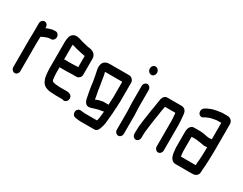

<svg xmlns="http://www.w3.org/2000/svg" viewBox="-88 -1206 2387 1884"><g transform="rotate(30 1105.0 -264.0)"><path d="M45 -476V-374C45 -349 43 -318 43 -293V21C43 45 63 66 84 66C105 66 123 45 123 21V-295C123 -318 125 -347 125 -369C141 -378 163 -389 182 -394C190 -396 198 -400 207 -400C211 -401 216 -401 220 -401H228C249 -401 267 -422 267 -446C267 -470 249 -491 228 -491H220C214 -491 209 -491 204 -490C197 -490 189 -489 181 -486C161 -481 142 -475 125 -467V-476C125 -501 108 -521 86 -521C64 -521 45 -501 45 -476Z M525 -294H445C442 -294 440 -294 437 -293V-449C437 -451 437 -455 438 -460C450 -456 459 -456 471 -451C502 -441 535 -436 567 -428L581 -426C584 -425 589 -424 593 -423H595V-296H578C567 -296 538 -294 525 -294ZM578 -206H626C636 -205 645 -209 657 -218C669 -227 675 -240 675 -257V-441C673 -490 634 -511 591 -515L576 -517C572 -518 567 -519 563 -520C546 -523 527 -530 509 -533C483 -539 459 -552 429 -552C398 -552 372 -531 365 -503C361 -491 357 -465 357 -449V-142C357 -129 358 -118 359 -108C362 -70 365 -40 378 -14C397 35 447 52 509 52C518 52 527 54 536 54H615C619 54 623 56 627 57C650 65 672 45 676 25C686 -18 650 -36 617 -36H529C523 -37 517 -38 510 -38C507 -38 502 -38 497 -39C480 -39 465 -45 451 -49C448 -54 442 -65 442 -74C439 -96 437 -118 437 -143V-205C440 -204 442 -204 445 -204H525C538 -204 566 -206 578 -206Z M1037 -126H978L965 -124C964 -123 962 -122 959 -122C936 -119 916 -112 896 -103C894 -116 894 -122 891 -135L887 -156C884 -170 882 -179 879 -196C876 -230 868 -265 863 -297L858 -331C855 -344 854 -357 851 -367C848 -378 846 -381 846 -388H1041V-217C1041 -187 1037 -158 1037 -126ZM1121 -218V-424C1121 -438 1116 -449 1107 -459C1091 -476 1082 -478 1053 -478H850C798 -478 766 -454 766 -398C766 -366 774 -349 779 -319C784 -284 793 -253 796 -216C799 -186 805 -160 809 -134L813 -114L816 -100C821 -58 835 -12 873 -9C895 -9 915 -16 931 -22C943 -27 963 -30 977 -35L989 -37C1000 -39 1012 -41 1022 -43C1025 -43 1029 -44 1032 -45C1027 -10 1027 34 1016 64H874C866 64 844 61 838 60L829 59C819 58 809 61 800 68C771 91 785 143 819 147L828 149C838 150 866 154 876 154H1036C1062 154 1074 138 1082 118C1092 92 1099 71 1103 40C1107 0 1110 -36 1114 -77V-88C1117 -133 1121 -173 1121 -218Z M1226 -448V-265C1226 -217 1232 -170 1230 -123V45C1230 70 1249 90 1271 90C1293 90 1310 70 1310 45V-121C1312 -168 1306 -217 1306 -265V-448C1306 -472 1287 -493 1266 -493C1245 -493 1226 -472 1226 -448ZM1210 -637C1210 -611 1230 -589 1253 -589C1275 -589 1293 -609 1293 -634C1293 -660 1273 -682 1250 -682C1228 -682 1210 -662 1210 -637Z M1479 -7V-34C1479 -39 1479 -47 1480 -58C1480 -68 1481 -77 1482 -85C1486 -126 1494 -174 1499 -214C1503 -249 1512 -286 1515 -321C1518 -342 1522 -362 1526 -382C1526 -383 1525 -384 1526 -385H1644C1645 -383 1645 -375 1646 -373L1648 -349C1649 -331 1651 -312 1651 -292V-8C1651 16 1670 37 1691 37C1712 37 1731 16 1731 -8V-291C1731 -331 1727 -371 1723 -407C1720 -452 1699 -475 1658 -475H1507C1472 -478 1453 -447 1449 -413C1449 -411 1449 -408 1448 -404C1444 -392 1444 -382 1442 -370C1440 -357 1437 -344 1436 -330L1434 -318C1430 -303 1426 -277 1424 -259C1415 -187 1399 -115 1399 -34V-7C1399 17 1418 38 1439 38C1460 38 1479 17 1479 -7Z M2057 -336C2035 -336 2010 -344 1989 -347L1972 -349C1965 -350 1958 -351 1950 -351H1876C1839 -351 1820 -313 1820 -273V-101C1820 -94 1820 -86 1821 -79C1826 -15 1837 50 1899 50H2078C2084 50 2091 50 2095 49C2126 49 2153 27 2153 -7C2154 -14 2154 -21 2154 -27C2154 -32 2154 -37 2155 -44C2158 -78 2160 -102 2161 -139C2162 -175 2164 -216 2164 -252V-556C2164 -592 2135 -615 2104 -615H2044C2032 -615 2020 -612 2010 -610L1993 -608C1967 -602 1943 -599 1922 -589C1905 -580 1887 -577 1873 -565C1860 -558 1852 -548 1848 -532C1840 -492 1877 -464 1907 -484C1910 -487 1914 -490 1918 -492C1937 -498 1954 -510 1976 -514C1998 -517 2022 -525 2044 -525H2084V-338C2074 -340 2067 -336 2057 -336ZM1901 -86C1900 -91 1900 -96 1900 -101V-261H1951C1954 -261 1958 -261 1962 -260L1978 -257C1984 -256 1991 -256 1998 -255C2019 -253 2036 -246 2057 -246C2068 -246 2075 -248 2084 -249C2084 -202 2082 -148 2079 -105C2077 -88 2074 -55 2074 -40H1907C1904 -55 1901 -68 1901 -86Z"/></g></svg>

Font: Electronic
Style: Circ
Weight: 900
Version: Version 1.011